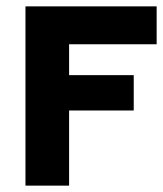

<svg xmlns="http://www.w3.org/2000/svg" viewBox="-20 -583 512 603"><path d="M197 0H60V-563H472V-444H197V-347H400V-236H197Z"/></svg>

Font: Darker Grotesque Black
Style: Regular
Weight: 900
Designer: Gabriel Lam
Foundry: TypeRant
Version: Version 1.000;gftools[0.9.28]